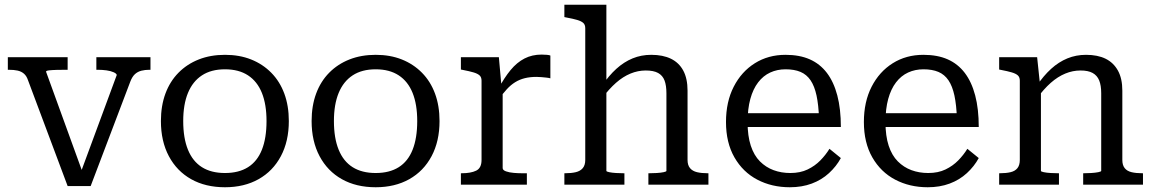

<svg xmlns="http://www.w3.org/2000/svg" viewBox="-20 -778 4863 809"><path d="M472 -462Q471 -468 459 -473.5Q447 -479 429 -481.5Q411 -484 391 -484H386V-537H614V-484H610Q591 -484 575.5 -480Q560 -476 548.5 -465.5Q537 -455 529 -434L362 6H265L98 -440Q92 -458 81 -467.5Q70 -477 54.5 -480.5Q39 -484 17 -484H13V-537H265V-484H260Q238 -484 218.5 -483.5Q199 -483 186.5 -481.5Q174 -480 174 -476L333 -38L319 -48Z M1197 -268Q1197 -183 1163.5 -120Q1130 -57 1069.5 -23Q1009 11 928 11Q846 11 785.5 -23Q725 -57 691.5 -120Q658 -183 658 -268Q658 -332 677 -383.5Q696 -435 732 -471.5Q768 -508 817.5 -527.5Q867 -547 928 -547Q989 -547 1038 -527.5Q1087 -508 1123 -471.5Q1159 -435 1178 -383.5Q1197 -332 1197 -268ZM752 -268Q752 -196 772 -147Q792 -98 831 -73.5Q870 -49 928 -49Q986 -49 1025 -73.5Q1064 -98 1083.5 -147Q1103 -196 1103 -268Q1103 -338 1083.5 -386.5Q1064 -435 1025 -460.5Q986 -486 928 -486Q870 -486 831 -460.5Q792 -435 772 -386.5Q752 -338 752 -268Z M1832 -268Q1832 -183 1798.5 -120Q1765 -57 1704.5 -23Q1644 11 1563 11Q1481 11 1420.5 -23Q1360 -57 1326.5 -120Q1293 -183 1293 -268Q1293 -332 1312 -383.5Q1331 -435 1367 -471.5Q1403 -508 1452.5 -527.5Q1502 -547 1563 -547Q1624 -547 1673 -527.5Q1722 -508 1758 -471.5Q1794 -435 1813 -383.5Q1832 -332 1832 -268ZM1387 -268Q1387 -196 1407 -147Q1427 -98 1466 -73.5Q1505 -49 1563 -49Q1621 -49 1660 -73.5Q1699 -98 1718.5 -147Q1738 -196 1738 -268Q1738 -338 1718.5 -386.5Q1699 -435 1660 -460.5Q1621 -486 1563 -486Q1505 -486 1466 -460.5Q1427 -435 1407 -386.5Q1387 -338 1387 -268Z M2299 -544V-448Q2292 -450 2282 -451Q2272 -452 2261.5 -453Q2251 -454 2241 -454Q2213 -454 2191 -448.5Q2169 -443 2150.5 -431.5Q2132 -420 2115.5 -402Q2099 -384 2080 -358V-404Q2105 -451 2131.5 -483Q2158 -515 2190 -531.5Q2222 -548 2262 -548Q2274 -548 2284.5 -547Q2295 -546 2299 -544ZM1922 0V-48H1925Q1964 -48 1986.5 -59Q2009 -70 2009 -104V-438Q2009 -453 2000.5 -460.5Q1992 -468 1975 -473Q1958 -478 1932 -483L1922 -485V-537H2082L2094 -403L2098 -407V-70Q2098 -61 2112 -56Q2126 -51 2145 -49.5Q2164 -48 2178 -48H2200V0Z M2535 -758V-58Q2535 -55 2547 -52.5Q2559 -50 2576 -49Q2593 -48 2607 -48H2611V0H2358V-48H2361Q2387 -48 2406 -52.5Q2425 -57 2435.5 -69.5Q2446 -82 2446 -104V-659Q2446 -674 2437.5 -681.5Q2429 -689 2412 -694Q2395 -699 2368 -704L2358 -706V-758ZM2965 0H2712V-48H2716Q2730 -48 2747 -49Q2764 -50 2776 -52.5Q2788 -55 2788 -58V-385Q2788 -418 2780 -439Q2772 -460 2753 -470.5Q2734 -481 2701 -481Q2668 -481 2636.5 -468Q2605 -455 2575.5 -429Q2546 -403 2516 -363V-416Q2545 -459 2577 -488Q2609 -517 2645.5 -532Q2682 -547 2724 -547Q2773 -547 2807 -530.5Q2841 -514 2859 -480.5Q2877 -447 2877 -396V-104Q2877 -82 2887.5 -69.5Q2898 -57 2917 -52.5Q2936 -48 2962 -48H2965Z M3130 -263Q3130 -205 3143.5 -164Q3157 -123 3182 -98Q3207 -73 3239.5 -61Q3272 -49 3310 -49Q3352 -49 3383 -64Q3414 -79 3436.5 -102Q3459 -125 3475 -151L3523 -112Q3504 -77 3473 -48.5Q3442 -20 3400.5 -4.5Q3359 11 3308 11Q3232 11 3171 -21Q3110 -53 3074.5 -115Q3039 -177 3039 -264Q3039 -349 3071.5 -412.5Q3104 -476 3160.5 -511.5Q3217 -547 3290 -547Q3349 -547 3392 -528Q3435 -509 3464 -471Q3493 -433 3508 -376Q3523 -319 3523 -243H3109V-301H3457L3431 -279Q3429 -336 3420.5 -375.5Q3412 -415 3395.5 -439.5Q3379 -464 3353 -475Q3327 -486 3290 -486Q3255 -486 3225.5 -472.5Q3196 -459 3174.5 -431Q3153 -403 3141.5 -361Q3130 -319 3130 -263Z M3711 -263Q3711 -205 3724.5 -164Q3738 -123 3763 -98Q3788 -73 3820.5 -61Q3853 -49 3891 -49Q3933 -49 3964 -64Q3995 -79 4017.5 -102Q4040 -125 4056 -151L4104 -112Q4085 -77 4054 -48.5Q4023 -20 3981.5 -4.5Q3940 11 3889 11Q3813 11 3752 -21Q3691 -53 3655.5 -115Q3620 -177 3620 -264Q3620 -349 3652.5 -412.5Q3685 -476 3741.5 -511.5Q3798 -547 3871 -547Q3930 -547 3973 -528Q4016 -509 4045 -471Q4074 -433 4089 -376Q4104 -319 4104 -243H3690V-301H4038L4012 -279Q4010 -336 4001.5 -375.5Q3993 -415 3976.5 -439.5Q3960 -464 3934 -475Q3908 -486 3871 -486Q3836 -486 3806.5 -472.5Q3777 -459 3755.5 -431Q3734 -403 3722.5 -361Q3711 -319 3711 -263Z M4190 0V-48H4193Q4219 -48 4238 -52.5Q4257 -57 4267 -69.5Q4277 -82 4277 -104V-438Q4277 -453 4268.5 -460.5Q4260 -468 4243 -473Q4226 -478 4200 -483L4190 -485V-537H4350L4362 -423L4366 -418V-58Q4366 -55 4378 -52.5Q4390 -50 4407 -49Q4424 -48 4438 -48H4442V0ZM4796 0H4544V-48H4547Q4561 -48 4578 -49Q4595 -50 4607.5 -52.5Q4620 -55 4620 -58V-385Q4620 -418 4611.5 -439Q4603 -460 4584 -470.5Q4565 -481 4533 -481Q4500 -481 4468.5 -468Q4437 -455 4407.5 -429Q4378 -403 4348 -362V-416Q4377 -459 4409 -488Q4441 -517 4477.5 -532Q4514 -547 4556 -547Q4605 -547 4638.5 -530.5Q4672 -514 4690.5 -480.5Q4709 -447 4709 -396V-104Q4709 -82 4719 -69.5Q4729 -57 4748 -52.5Q4767 -48 4793 -48H4796Z"/></svg>

Font: Roboto Serif
Style: Regular
Weight: 400
Designer: Greg Gazdowicz
Foundry: Commercial Type
Version: Version 1.008